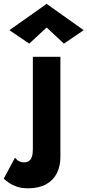

<svg xmlns="http://www.w3.org/2000/svg" viewBox="-114 -762 465 1021"><path d="M-34.2 76.5 -94.2 188.2Q-83 198.2 -66.2 210.1Q-49.3 222 -24.3 230.7Q0.7 239.3 34.5 239.3Q91.5 239.3 129.7 218.8Q167.8 198.3 187.5 160.7Q207.2 123 207.2 72.2V-460H60.7V33.3Q60.7 56.7 55.2 72.4Q49.8 88.2 38.7 94.8Q27.7 101.5 12.7 101.5Q0.2 101.5 -11.5 95.9Q-23.2 90.3 -34.2 76.5ZM134 -615.8 225.7 -530 331 -601.5 134 -741.5 -64 -601.5 41.5 -530Z"/></svg>

Font: Jost* Book
Style: Regular
Weight: 400
Version: Version 3.000